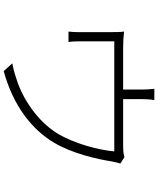

<svg xmlns="http://www.w3.org/2000/svg" viewBox="72 -904 856 1040"><g transform="rotate(90 500.0 -384.0)"><path d="M866 -608 831 -630C821 -627 806 -623 771 -623H517V-727C517 -743 518 -768 522 -792H461C464 -768 465 -743 465 -727V-623H239C206 -623 177 -625 151 -628C154 -607 154 -576 154 -556C154 -523 154 -410 154 -379C154 -364 153 -340 151 -327H208C205 -339 204 -363 204 -378C204 -408 204 -530 204 -575H800C793 -492 758 -356 701 -264C637 -161 515 -77 404 -44C378 -35 349 -27 323 -23L365 24C551 -27 681 -127 753 -249C812 -347 843 -488 854 -559C857 -577 862 -597 866 -608Z"/></g></svg>

Font: Noto Sans TC Light
Style: Regular
Weight: 300
Designer: Ryoko NISHIZUKA 西塚涼子 (kana, bopomofo & ideographs); Paul D. Hunt (Latin, Greek & Cyrillic); Sandoll Communications 산돌커뮤니
Foundry: Adobe
Version: Version 2.004;hotconv 1.0.118;makeotfexe 2.5.65603